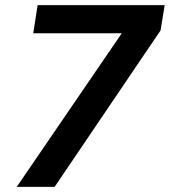

<svg xmlns="http://www.w3.org/2000/svg" viewBox="-20 -725 659 745"><path d="M45 0 484 -642V-596H109L126 -705H619L603 -607L192 0Z"/></svg>

Font: Nunito Sans 10pt
Style: Bold Italic
Weight: 700
Italic angle: -9°
Designer: Vernon Adams
Foundry: Vernon Adams
Version: Version 3.101;gftools[0.9.27]